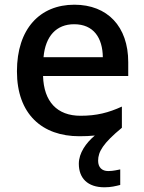

<svg xmlns="http://www.w3.org/2000/svg" viewBox="-20 -569 613 816"><path d="M397 114C397 76 418 40 498 -26V-116C441 -90 391 -77 322 -77C223 -77 166 -137 163 -246H525V-305C525 -456 437 -549 296 -549C150 -549 52 -447 52 -266C52 -83 160 10 317 10C341 10 363 9 383 7C346 38 315 81 315 127C315 188 352 227 424 227C452 227 471 222 491 217V151C479 153 462 158 440 158C414 158 397 143 397 114ZM295 -466C378 -466 416 -408 417 -326H165C173 -416 220 -466 295 -466Z"/></svg>

Font: Noto Sans Balinese Medium
Style: Regular
Weight: 500
Designer: Aditya Bayu, David Williams
Foundry: David Williams
Version: Version 2.005